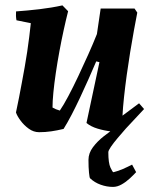

<svg xmlns="http://www.w3.org/2000/svg" viewBox="-20 -492 595 732"><path d="M129.1 12Q108 12 89.7 -1.3Q71.3 -14.6 58.3 -32.3Q45.2 -50 40.9 -63.3Q46.9 -90.8 52.4 -119.3Q57.9 -147.7 63.4 -177.4Q68.9 -207 74.2 -236.5Q79.4 -265.9 83.7 -294.5Q87.9 -323.2 91.4 -350.9Q94.9 -378.6 97.5 -403.6L42.8 -414.7Q39.8 -430.5 41.2 -448.5Q83.8 -451.5 130.4 -456.9Q177 -462.4 218 -471.5L239.7 -449.2Q231.6 -417.5 223 -378.2Q214.4 -339 206.6 -296.8Q198.8 -254.7 192.8 -214Q186.8 -173.4 183.5 -139.5Q180.2 -105.5 180.2 -82Q185.4 -78.9 192.8 -75.7Q200.3 -72.6 208.1 -70.5Q222.3 -91.1 240.5 -125.4Q258.7 -159.7 278.2 -201Q297.6 -242.2 316.4 -284.1Q335.1 -325.9 349.5 -362.2L363.8 -459.5H492.9L503.4 -444Q497.9 -415.2 490.6 -376.1Q483.3 -337 476.3 -293.2Q469.2 -249.5 463.1 -205.5Q457.1 -161.5 452.8 -121.5Q448.5 -81.5 447 -51.1L510.2 -98.2L529.3 -76.3L446.8 12Q428.3 12 402.5 8.9Q376.7 5.9 351.7 -1.7Q326.7 -9.2 309.7 -23.1L359.1 -255L346.9 -258Q333.1 -225.8 317.4 -190.3Q301.7 -154.9 285.3 -120Q268.9 -85.1 253 -54.5Q237.1 -24 222.4 -0.5Q197.5 5.5 175.3 8.7Q153.1 12 129.1 12ZM423.4 -7.1H464.3Q445.4 14.4 428.8 34Q412.2 53.6 402.6 67.9Q393 82.2 393 88.2Q393 129.7 401.2 147.1Q409.4 164.6 412.4 164.6Q430.5 160.2 448.7 152.2Q466.9 144.2 483.6 135.6L499 164.3Q489.4 174.8 475 188.2Q460.5 201.7 443.8 211.1Q427.2 220.6 410.7 220.6Q387.2 220.6 364 212.3Q340.8 204.1 323.3 187.6Q321.3 185.6 319.3 166.3Q317.3 146.9 317.3 117.5Q317.3 92.1 334.3 69.3Q351.2 46.6 375.9 27.3Q400.5 8 423.4 -7.1Z"/></svg>

Font: Labrada
Style: Italic
Weight: 400
Italic angle: -7°
Designer: Mercedes Jáuregui
Foundry: Omnibus-Type Team
Version: Version 1.000